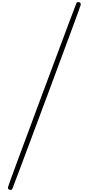

<svg xmlns="http://www.w3.org/2000/svg" viewBox="-20 -1170 851 1839"><path d="M78 649Q56 647 56 625Q56 614 382.5 -261.5Q709 -1137 712 -1140Q715 -1150 732 -1150Q754 -1148 754 -1126Q754 -1116 427.5 -240Q101 636 98 639Q95 649 78 649Z"/></svg>

Font: KaTeX_Size2
Style: Regular
Weight: 400
Version: Version 1.1; ttfautohint (v1.3)